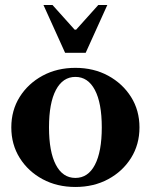

<svg xmlns="http://www.w3.org/2000/svg" viewBox="-20 -730 600 764"><path d="M280 14Q207 14 149.5 -17Q92 -48 58.5 -101.5Q25 -155 25 -223Q25 -291 58.4 -344.3Q91.9 -397.6 149.4 -428.8Q207 -460 280 -460Q353 -460 410.4 -428.8Q467.7 -397.6 501.4 -344.3Q535 -291 535 -223Q535 -155 501.5 -101.5Q468 -48 410.5 -17Q353 14 280 14ZM280 -22Q330.4 -22 357.7 -74.2Q385 -126.4 385 -223Q385 -320.1 357.5 -372.1Q330 -424 280 -424Q230 -424 202.5 -372.1Q175 -320.1 175 -223Q175 -126.4 202.3 -74.2Q229.6 -22 280 -22ZM239 -520 153 -710H189L277 -612H283L371 -710H407L321 -520Z"/></svg>

Font: Baskervville SC
Style: Regular
Weight: 400
Designer: Alexis Faudot, Rémi Forte, Morgane Pierson, Rafael Ribas, Tanguy Vanlaeys, Rosalie Wagner, Thomas Huot-Marchand
Foundry: ANRT
Version: Version 1.100